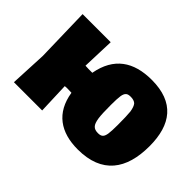

<svg xmlns="http://www.w3.org/2000/svg" viewBox="-94 -704 937 937"><g transform="rotate(45 374.5 -236.0)"><path d="M512 -484C387 -484 305 -429 282 -303H256L234 -304L240 -472H46L53 -190L44 0H239L233 -162L248 -163L279 -162C298 -42 378 12 496 12C663 12 733 -88 733 -247C733 -396 667 -484 512 -484ZM510 -114C494 -114 483 -118 476 -126C469 -133 464 -147 461 -166C458 -185 457 -216 457 -257C457 -285 458 -306 460 -319C462 -332 466 -341 472 -346C477 -351 486 -353 498 -353C513 -353 525 -349 532 -342C539 -334 544 -320 547 -301C549 -282 550 -252 550 -211C550 -183 549 -162 547 -149C543 -125 535 -114 510 -114Z"/></g></svg>

Font: Luna Sans Black
Style: Regular
Weight: 900
Designer: Juan Pablo del Peral
Foundry: Huerta Tipografica
Version: Version 2.001; ttfautohint (v1.5)